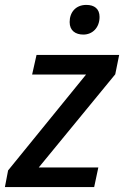

<svg xmlns="http://www.w3.org/2000/svg" viewBox="-37 -763 506 783"><path d="M303 -622C340 -622 369 -650 369 -694C369 -727 348 -743 315 -743C272 -743 247 -713 247 -673C247 -638 271 -622 303 -622ZM-17 0H347L364 -80H121L433 -460L449 -539H112L94 -459H314L-4 -68Z"/></svg>

Font: Noto Sans Medium
Style: Italic
Weight: 500
Italic angle: -12°
Designer: Monotype Design Team
Foundry: Monotype Imaging Inc.
Version: Version 2.013